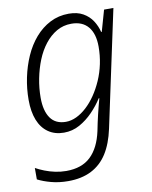

<svg xmlns="http://www.w3.org/2000/svg" viewBox="-87 -607 720 911"><g transform="rotate(-10 273.0 -151.0)"><path d="M168 240Q124 240 86.5 230Q49 220 22 206V151Q40 161 64 170.5Q88 180 114.5 185.5Q141 191 167 191Q242 191 285 150Q328 109 345 30L353 -9Q357 -26 361.5 -46.5Q366 -67 371.5 -86.5Q377 -106 381 -122H378Q357 -89 328 -59Q299 -29 264 -9.5Q229 10 188 10Q144 10 112.5 -12Q81 -34 65 -74.5Q49 -115 49 -172Q49 -226 60 -279Q71 -332 92 -379.5Q113 -427 144.5 -463.5Q176 -500 217 -521Q258 -542 307 -542Q348 -542 376 -526Q404 -510 420.5 -484.5Q437 -459 444 -430H447L476 -532H521L401 29Q386 99 356.5 145.5Q327 192 280 216Q233 240 168 240ZM206 -39Q231 -39 256.5 -51Q282 -63 306 -85Q330 -107 350.5 -137Q371 -167 387 -203.5Q403 -240 411.5 -280.5Q420 -321 420 -364Q420 -426 392 -459.5Q364 -493 311 -493Q272 -493 240 -474.5Q208 -456 183 -424Q158 -392 141.5 -351Q125 -310 116 -264Q107 -218 107 -172Q107 -109 131.5 -74Q156 -39 206 -39Z"/></g></svg>

Font: Noto Sans Display Light
Style: Italic
Weight: 300
Italic angle: -12°
Designer: Monotype Design Team
Foundry: Monotype Imaging Inc.
Version: Version 2.003